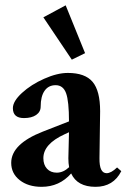

<svg xmlns="http://www.w3.org/2000/svg" viewBox="-20 -704 491 735"><path d="M254.9 -475.6 146 -637.7 231.4 -683.6 305.7 -500.5ZM139.2 11.2Q87.9 11.2 55.4 -14.4Q22.9 -40 22.9 -80.6Q22.9 -152.8 144 -200.2L244.1 -239.3Q244.1 -316.9 232.9 -347.4Q221.7 -377.9 192.9 -377.9Q165.5 -377.9 150.6 -356.4Q135.7 -335 135.7 -295.9Q135.7 -275.9 118.4 -263.9Q101.1 -252 71.8 -252Q29.3 -252 29.3 -290Q29.3 -316.4 64.2 -348.4Q99.1 -380.4 149.2 -402.6Q199.2 -424.8 239.7 -424.8Q305.7 -424.8 334.5 -390.6Q363.3 -356.4 363.3 -278.3Q363.3 -249 360.8 -98.6Q359.9 -41 388.2 -41Q405.3 -41 428.2 -63L444.3 -48.8Q414.1 11.2 345.7 11.2Q275.9 11.2 252.4 -40Q207.5 11.2 139.2 11.2ZM146 -98.6Q146 -73.2 159.9 -58.1Q173.8 -43 197.3 -43Q222.2 -43 244.6 -64Q241.7 -78.6 241.7 -98.1Q243.7 -164.6 244.1 -197.8L227.1 -189.9Q146 -152.8 146 -98.6Z"/></svg>

Font: Elstob 18pt
Style: Bold
Weight: 700
Designer: Peter S. Baker
Version: Version 1.015